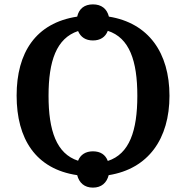

<svg xmlns="http://www.w3.org/2000/svg" viewBox="-20 -796 850 878"><path d="M405 62C444 62 468 40 477 5C659 -24 755 -162 755 -358C755 -555 659 -691 478 -720C469 -756 444 -776 405 -776C366 -776 341 -756 333 -720C143 -691 56 -555 56 -359C56 -161 143 -23 333 5C342 40 366 62 405 62ZM337 -61C238 -93 202 -199 202 -358C202 -517 238 -621 337 -654C349 -626 372 -611 405 -611C438 -611 462 -626 473 -655C572 -623 608 -518 608 -358C608 -198 572 -92 473 -60C462 -89 439 -104 405 -104C372 -104 348 -89 337 -61Z"/></svg>

Font: Noto Serif Semi
Style: Regular
Weight: 600
Designer: Monotype Design Team
Foundry: Monotype Imaging Inc.
Version: Version 1.002